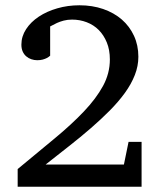

<svg xmlns="http://www.w3.org/2000/svg" viewBox="-20 -707 603 727"><path d="M46.9 0V-66.9Q123 -129.9 187 -182.9Q251 -235.8 297.6 -284.9Q344.2 -334 370.1 -381.6Q396 -429.2 396 -481.9Q396 -518.1 384.5 -546.1Q373 -574.2 353.8 -593.5Q334.5 -612.8 308.3 -622.8Q282.2 -632.8 252.9 -632.8Q235.4 -632.8 220.9 -628.9Q206.5 -625 195.8 -620.1Q185.1 -615.2 178.5 -611.3Q171.9 -607.4 169.9 -606.9V-496.1Q164.6 -491.2 157.2 -487.3Q150.9 -483.9 141.6 -481.4Q132.3 -479 121.1 -479Q109.4 -479 98.6 -482.7Q87.9 -486.3 79.3 -493.7Q70.8 -501 65.9 -512Q61 -522.9 61 -538.1Q61 -569.3 78.9 -596.7Q96.7 -624 127 -644Q157.2 -664.1 197 -675.5Q236.8 -687 280.8 -687Q329.6 -687 370.6 -672.9Q411.6 -658.7 441.2 -633.1Q470.7 -607.4 487.3 -571.5Q503.9 -535.6 503.9 -492.2Q503.9 -457 490.5 -422.9Q477.1 -388.7 452.9 -355.2Q428.7 -321.8 395.8 -288.6Q362.8 -255.4 324 -221.7Q285.2 -188 241.5 -153.8Q197.8 -119.6 152.8 -84H449.2L466.8 -169.9H516.1V0Z"/></svg>

Font: BabelStone Ogham Special
Style: Regular
Weight: 400
Designer: Andrew West
Foundry: BabelStone
Version: Version 1.02 March 14, 2022